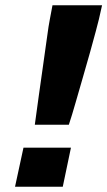

<svg xmlns="http://www.w3.org/2000/svg" viewBox="-20 -708 407 728"><path d="M112 -235Q120 -292 127.5 -348Q135 -404 142.5 -454Q150 -504 155 -543Q160 -582 164 -606.5Q168 -631 169 -635L179 -688H367L355 -635Q352 -622 343 -588.5Q334 -555 321.5 -510Q309 -465 294.5 -415.5Q280 -366 266.5 -318.5Q253 -271 241 -235ZM37 0 69 -148H249L218 0Z"/></svg>

Font: Saira Thin Expanded
Style: Bold Italic
Weight: 700
Width: 7
Italic angle: -12°
Version: Version 1.101